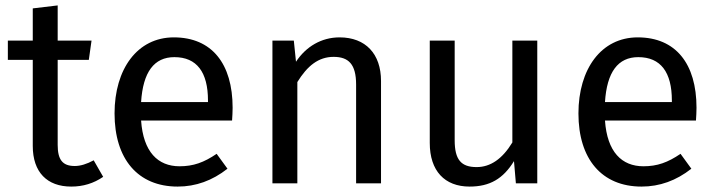

<svg xmlns="http://www.w3.org/2000/svg" viewBox="-20 -677 2644 709"><path d="M326 -85C300 -71 277 -64 256 -64C211 -64 193 -87 193 -142V-456H308L318 -527H193V-657L101 -646V-527H9V-456H101V-138C101 -41 154 12 243 12C287 12 326 0 361 -24Z M839 -279C839 -442 762 -539 622 -539C487 -539 403 -422 403 -258C403 -90 489 12 636 12C703 12 764 -10 820 -54L780 -109C733 -77 694 -63 643 -63C563 -63 509 -116 501 -232H837C838 -248 839 -264 839 -279ZM748 -300H501C508 -411 549 -466 624 -466C707 -466 748 -410 748 -306Z M1234 -539C1167 -539 1110 -505 1073 -449L1065 -527H986V0H1078V-374C1115 -434 1156 -467 1212 -467C1267 -467 1295 -440 1295 -365V0H1387V-378C1387 -478 1330 -539 1234 -539Z M1964 -527H1872V-151C1835 -90 1791 -60 1740 -60C1683 -60 1659 -87 1659 -159V-527H1567V-149C1567 -46 1622 12 1714 12C1789 12 1838 -17 1878 -82L1885 0H1964Z M2552 -279C2552 -442 2475 -539 2335 -539C2200 -539 2116 -422 2116 -258C2116 -90 2202 12 2349 12C2416 12 2477 -10 2533 -54L2493 -109C2446 -77 2407 -63 2356 -63C2276 -63 2222 -116 2214 -232H2550C2551 -248 2552 -264 2552 -279ZM2461 -300H2214C2221 -411 2262 -466 2337 -466C2420 -466 2461 -410 2461 -306Z"/></svg>

Font: Fira Sans
Style: Regular
Weight: 400
Designer: Carrois Corporate & Edenspiekermann AG
Foundry: Carrois Corporate GbR & Edenspiekermann AG
Version: Version 4.203